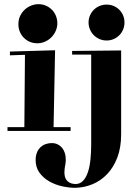

<svg xmlns="http://www.w3.org/2000/svg" viewBox="-20 -629 676 924"><path d="M27.8 -380.9 245.1 -387.2 237.8 -17.1H319.8V1H16.1V-17.1H97.2L100.1 -365.2L27.8 -362.8ZM255.9 -511.2Q254.4 -492.2 245.8 -475.3Q237.3 -458.5 223.6 -446Q210 -433.6 192.4 -426.8Q174.8 -419.9 155.8 -420.9Q135.7 -421.4 119.1 -429.7Q102.5 -438 90.8 -451.4Q79.1 -464.8 73.2 -482.4Q67.4 -500 68.8 -520Q69.8 -539.1 78.6 -555.7Q87.4 -572.3 100.8 -584.2Q114.3 -596.2 131.8 -602.8Q149.4 -609.4 168 -608.9Q187.5 -608.4 204.1 -600.3Q220.7 -592.3 232.7 -579.1Q244.6 -565.9 250.7 -548.3Q256.8 -530.8 255.9 -511.2ZM563 17.1Q563 81.1 544.7 128.9Q526.4 176.8 495.6 209Q464.8 241.2 425 257.6Q385.3 273.9 342.3 274.9Q313 274.9 279.5 267.6Q246.1 260.3 217.5 244.1Q189 228 170.2 202.4Q151.4 176.8 151.4 140.1Q151.4 126.5 155 113.3Q158.7 100.1 166 89.6Q173.3 79.1 185.1 71.5Q196.8 64 212.9 61Q239.7 56.6 257.3 65.7Q274.9 74.7 284.2 90.3Q293.5 106 295.7 125.2Q297.9 144.5 294.9 160.2Q292.5 169.9 291.3 180.2Q290 190.4 290 200.2Q290 210.4 292.2 220.2Q294.4 230 300.3 237.8Q306.2 245.6 316.4 250.7Q326.7 255.9 342.3 256.8Q365.2 256.8 380.1 240.7Q395 224.6 403.6 198Q412.1 171.4 415.5 137Q418.9 102.5 418.9 65.9V-366.2H327.1V-383.8L563 -386.2ZM579.1 -521Q579.1 -502.9 572.5 -487.1Q565.9 -471.2 554.2 -459.5Q542.5 -447.8 526.9 -440.9Q511.2 -434.1 493.2 -434.1Q475.1 -434.1 459.2 -440.9Q443.4 -447.8 431.6 -459.5Q419.9 -471.2 413.1 -487.1Q406.2 -502.9 406.2 -521Q406.2 -539.1 413.1 -554.7Q419.9 -570.3 431.6 -582Q443.4 -593.8 459.2 -600.3Q475.1 -606.9 493.2 -606.9Q511.2 -606.9 526.9 -600.3Q542.5 -593.8 554.2 -582Q565.9 -570.3 572.5 -554.7Q579.1 -539.1 579.1 -521Z"/></svg>

Font: Purple Purse
Style: Regular
Weight: 400
Designer: Astigmatic (AOETI)
Foundry: Astigmatic (AOETI)
Version: Version 1.000